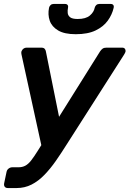

<svg xmlns="http://www.w3.org/2000/svg" viewBox="-41 -761 655 971"><path d="M-1 190Q-12 190 -17 183.5Q-22 177 -20 166L-8 109Q-6 98 2.5 91.5Q11 85 21 85H52Q72 85 87 77Q102 69 116.5 50.5Q131 32 151 0L465 -501Q471 -510 478 -515Q485 -520 497 -520H577Q586 -520 590.5 -514.5Q595 -509 594 -501Q593 -495 586 -484L296 -30Q269 13 241.5 52.5Q214 92 183.5 123.5Q153 155 118.5 172.5Q84 190 43 190ZM171 -13 68 -484Q65 -498 69 -504Q72 -511 78.5 -515.5Q85 -520 93 -520H168Q180 -520 185 -514Q190 -508 191 -501L268 -119ZM342 -588Q285 -588 253 -607Q221 -626 210.5 -656.5Q200 -687 207 -722Q209 -730 215 -735.5Q221 -741 230 -741H288Q297 -741 301 -735.5Q305 -730 303 -722Q300 -708 301.5 -695Q303 -682 314 -673.5Q325 -665 352 -665Q393 -665 413.5 -682.5Q434 -700 438 -722Q440 -730 446 -735.5Q452 -741 461 -741H519Q528 -741 532 -735.5Q536 -730 534 -722Q526 -687 504 -656.5Q482 -626 442.5 -607Q403 -588 342 -588Z"/></svg>

Font: Rubik Medium
Style: Italic
Weight: 500
Italic angle: -12°
Designer: Hubert and Fischer
Foundry: Hubert and Fischer
Version: Version 2.300;gftools[0.9.30]